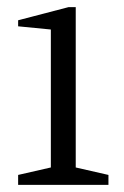

<svg xmlns="http://www.w3.org/2000/svg" viewBox="-20 -520 350 540"><path d="M31 0V-28L123 -49V-437L31 -446V-463L173 -500H193V-49L285 -28V0Z"/></svg>

Font: Manuale Light
Style: Regular
Weight: 300
Designer: Eduardo Tunni / Pablo Cosgaya
Foundry: Eduardo Tunni / Pablo Cosgaya
Version: Version 1.002